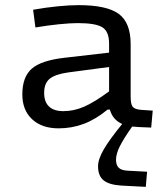

<svg xmlns="http://www.w3.org/2000/svg" viewBox="-20 -493 654 748"><path d="M362 155Q362 127 384.5 88.5Q407 50 456 -10Q438 -18 426 -31.5Q414 -45 408 -66H399Q353 -28 306.5 -10.5Q260 7 208 7Q143 7 105 -28.5Q67 -64 67 -125Q67 -194 104.5 -226Q142 -258 232 -268L405 -288V-323Q405 -370 379 -386.5Q353 -403 283 -403Q254 -403 209.5 -398.5Q165 -394 118 -386L109 -455Q159 -464 205.5 -468.5Q252 -473 286 -473Q396 -473 442.5 -439Q489 -405 489 -321V-117Q489 -87 497 -77Q505 -67 530 -65L575 -62L569 4Q536 3 521 2Q506 1 495 0Q463 45 447.5 75.5Q432 106 432 129Q432 151 443 161Q454 171 478 172L553 176L548 235L453 230Q405 227 383.5 209.5Q362 192 362 155ZM152 -131Q152 -96 171 -78Q190 -60 227 -60Q268 -60 308 -77.5Q348 -95 405 -137V-232L247 -211Q196 -204 174 -186.5Q152 -169 152 -131Z"/></svg>

Font: Intel One Mono
Style: Regular
Weight: 400
Monospace: yes
Designer: Fred Shallcrass
Foundry: Frere-Jones Type LLC
Version: Version 1.400;hotconv 1.1.0;makeotfexe 2.6.0;FJTRelease1.4